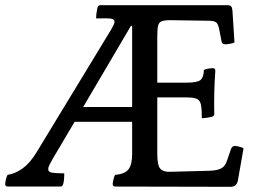

<svg xmlns="http://www.w3.org/2000/svg" viewBox="-20 -800 980 741"><path d="M10 -80Q0 -80 0 -90Q0 -94 2.5 -106Q5 -118 9 -125Q40 -130 68 -150.5Q96 -171 121 -212L409 -686Q415 -697 418.5 -704Q422 -711 422 -716Q422 -727 405 -728.5Q388 -730 367 -729Q363 -729 359 -729Q355 -729 351 -729Q351 -742 353 -753.5Q355 -765 356 -770Q359 -780 367 -780H857Q868 -780 872 -775.5Q876 -771 877 -760L885 -636Q879 -633 867 -631Q855 -629 850 -629Q837 -629 835 -640L827 -682Q823 -706 815 -713Q807 -720 783 -720L647 -722Q618 -723 605.5 -718.5Q593 -714 590 -700.5Q587 -687 587 -659V-481H700Q741 -481 753.5 -491Q766 -501 767 -530Q774 -534 785.5 -535.5Q797 -537 801 -537Q811 -537 811 -527Q808 -485 807 -443.5Q806 -402 807 -360Q807 -352 797 -349Q792 -348 781 -346Q770 -344 759 -344Q759 -379 755.5 -396Q752 -413 739.5 -418.5Q727 -424 700 -424H587V-206Q587 -161 599 -148.5Q611 -136 636 -137L789 -141Q818 -142 833.5 -150Q849 -158 856 -180L872 -226Q877 -237 887 -237Q892 -237 903 -234Q914 -231 920 -228L898 -103Q893 -79 870 -79L425 -80Q415 -80 415 -90Q415 -94 417.5 -106Q420 -118 424 -125Q461 -128 475.5 -146Q490 -164 490 -205V-330H268L184 -188Q176 -174 171 -164Q166 -154 166 -147Q166 -136 181.5 -133.5Q197 -131 228 -131Q228 -104 224 -90Q221 -80 213 -80ZM301 -387H490V-696Q490 -700 488 -700.5Q486 -701 484 -698Z"/></svg>

Font: Gowun Batang
Style: Bold
Weight: 700
Designer: Yanghee Ryu
Foundry: Yanghee Ryu
Version: Version 2.000